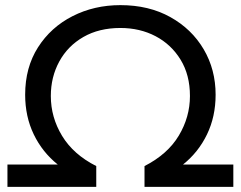

<svg xmlns="http://www.w3.org/2000/svg" viewBox="-20 -728 938 748"><path d="M889 0H543V-81Q633 -127 676.5 -199.5Q720 -272 720 -354Q720 -436 683.5 -495.5Q647 -555 586 -587Q525 -619 449 -619Q366 -619 305 -584Q244 -549 211 -488.5Q178 -428 178 -354Q178 -271 222 -198.5Q266 -126 355 -81V0H9V-87H205Q145 -135 111.5 -204.5Q78 -274 78 -359Q78 -465 128 -543.5Q178 -622 262.5 -665Q347 -708 449 -708Q560 -708 643.5 -661.5Q727 -615 773.5 -536Q820 -457 820 -359Q820 -274 786.5 -204.5Q753 -135 693 -87H889Z"/></svg>

Font: Argentum Novus
Style: Regular
Weight: 400
Designer: Julieta Ulanovsky
Foundry: Julieta Ulanovsky
Version: Version 7.20;July 27, 2021;FontCreator 13.0.0.2683 64-bit